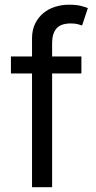

<svg xmlns="http://www.w3.org/2000/svg" viewBox="-20 -781 401 801"><path d="M319.6 -474.4H197.4V0H113.6V-474.4H25.6V-545.5H113.6V-620.7Q113.6 -655.9 126.6 -682.4Q139.6 -708.8 161 -726.4Q182.5 -744 210.2 -752.7Q237.9 -761.4 267 -761.4Q298.3 -761.4 317.6 -756.4Q337 -751.4 346.6 -747.2L322.4 -674.7Q316.1 -676.8 304.9 -680Q293.7 -683.2 275.6 -683.2Q234 -683.2 215.7 -662.3Q197.4 -641.3 197.4 -600.9V-545.5H319.6Z"/></svg>

Font: Fast_Sans
Style: Regular
Weight: 400
Designer: Rasmus Andersson
Foundry: rsms
Version: Version 3.018;git-588b23468